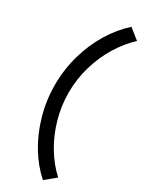

<svg xmlns="http://www.w3.org/2000/svg" viewBox="-260 -886 856 1106"><g transform="rotate(30 168.0 -333.0)"><path d="M39.1 -334Q39.1 -436.5 66.7 -532.7Q94.2 -628.9 142.8 -708Q191.4 -787.1 253.9 -842.8L322.3 -788.1Q267.6 -737.3 224.1 -667Q180.7 -596.7 155.3 -511.2Q129.9 -425.8 129.9 -334Q129.9 -247.6 153.6 -163.1Q177.2 -78.6 220.5 -5.9Q263.7 66.9 322.3 120.1L253.9 176.8Q191.4 122.6 142.8 42.7Q94.2 -37.1 66.7 -134Q39.1 -231 39.1 -334Z"/></g></svg>

Font: Reddit Sans Fudge SemiBold
Style: Regular
Weight: 600
Designer: Stephen Hutchings
Foundry: Reddit
Version: Version 1.011